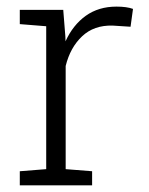

<svg xmlns="http://www.w3.org/2000/svg" viewBox="-20 -558 449 578"><path d="M177.7 -48.8 257.3 -42.5V0H39.6V-42.5L119.1 -48.8V-479L39.6 -485.4V-528.3H170.4L176.8 -447.8L177.2 -433.6Q199.7 -482.9 238.3 -510.5Q276.9 -538.1 330.6 -538.1Q361.8 -538.1 380.4 -531.2L373 -477.5L318.8 -481Q262.7 -482.4 227.1 -448.7Q191.4 -415 177.7 -359.4Z"/></svg>

Font: Suwannaphum Light
Style: Regular
Weight: 300
Designer: Danh Hong
Version: Version 8.002; ttfautohint (v1.8.3)